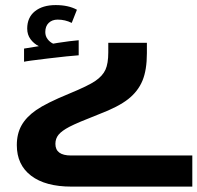

<svg xmlns="http://www.w3.org/2000/svg" viewBox="-20 -480 762 741"><path d="M255.9 240.2Q155.3 240.2 100.1 198.2Q44.9 156.2 44.9 80.1Q44.9 36.1 63.2 3.7Q81.5 -28.8 119.9 -55.4Q158.2 -82 246.1 -118.2Q320.8 -148.9 348.4 -168Q376 -187 387 -210.9Q397.9 -234.9 397.9 -277.8V-314.9H546.9V-274.9Q546.9 -210 529.8 -168.7Q512.7 -127.4 474.6 -97.4Q436.5 -67.4 361.8 -39.1Q277.8 -6.3 248 9.3Q218.3 24.9 206.1 39.8Q193.8 54.7 193.8 75.2Q193.8 120.1 253.9 120.1H722.2V240.2ZM72.8 -292.5 129.9 -301.8Q110.4 -311.5 97.7 -328.9Q85 -346.2 85 -369.6Q85 -412.6 114.7 -436.5Q144.5 -460.4 194.8 -460.4Q244.1 -460.4 276.9 -442.4L256.8 -391.6Q231.4 -404.3 202.6 -404.3Q181.2 -404.3 168 -391.6Q154.8 -378.9 154.8 -356.4Q154.8 -340.8 163.6 -329.1Q172.4 -317.4 185.1 -311.5L202.6 -314.5Q253.4 -322.3 283.7 -324.7V-266.6Q248 -264.2 165.8 -254.4Q83.5 -244.6 72.8 -241.7Z"/></svg>

Font: Droid Arabic Kufi
Style: Bold
Weight: 700
Designer: Pascal Zoghbi
Foundry: Irfont.ir
Version: Version 1.00 February 28, 2013, initial release